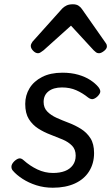

<svg xmlns="http://www.w3.org/2000/svg" viewBox="-20 -859 522 898"><path d="M227 19Q186 19 150 7.5Q114 -4 85.5 -22.5Q57 -41 40 -61Q33 -69 33.5 -80.5Q34 -92 47 -105Q59 -116 69 -118Q79 -120 90 -110Q120 -83 155 -66.5Q190 -50 228 -50Q260 -50 283.5 -59Q307 -68 320.5 -86.5Q334 -105 334 -131Q334 -160 317 -177.5Q300 -195 273 -206.5Q246 -218 215.5 -229.5Q185 -241 158.5 -258Q132 -275 115 -302Q98 -329 98 -373Q98 -413 118 -446Q138 -479 177 -499Q216 -519 272 -519Q313 -519 346 -509.5Q379 -500 402.5 -484.5Q426 -469 440 -452Q450 -439 449 -429.5Q448 -420 436 -408Q424 -397 414 -395.5Q404 -394 392 -403Q366 -424 336.5 -437Q307 -450 270 -450Q230 -450 207 -432Q184 -414 184 -382Q184 -355 201 -337.5Q218 -320 244.5 -308Q271 -296 301.5 -284.5Q332 -273 359 -256Q386 -239 403 -212.5Q420 -186 420 -143Q420 -95 397 -58Q374 -21 330.5 -1Q287 19 227 19ZM158 -610Q146 -610 135 -621.5Q124 -633 124 -644Q124 -649 126 -653.5Q128 -658 132 -664L271 -819Q280 -828 291.5 -833.5Q303 -839 321 -839Q337 -839 347 -832.5Q357 -826 363 -817L473 -660Q478 -653 479 -649.5Q480 -646 480 -642Q480 -631 466.5 -620.5Q453 -610 443 -610Q435 -610 429.5 -614Q424 -618 418 -624L312 -739L184 -624Q177 -619 170.5 -614.5Q164 -610 158 -610Z"/></svg>

Font: Playwrite GB J
Style: Italic
Weight: 400
Italic angle: -7.01216°
Designer: Veronika Burian, José Scaglione
Foundry: TypeTogether
Version: Version 1.002